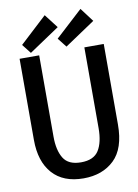

<svg xmlns="http://www.w3.org/2000/svg" viewBox="-91 -873 682 946"><g transform="rotate(-10 250.0 -400.5)"><path d="M250 12Q149 12 95 -48.5Q41 -109 41 -217V-623H139V-216Q139 -148 163.5 -108Q188 -68 251 -68Q315 -68 340 -108Q365 -148 365 -219V-623H462V-220Q462 -100 403.5 -44Q345 12 250 12ZM279 -642 243 -688 379 -813 431 -744ZM101 -642 65 -688 200 -813 253 -744Z"/></g></svg>

Font: Inconsolata SemiBold
Style: Regular
Weight: 600
Monospace: yes
Designer: Raph Levien, Cyreal, Brenton Simpson
Foundry: Raph Levien, Cyreal, Google
Version: Version 3.100; ttfautohint (v1.8.4.7-5d5b)